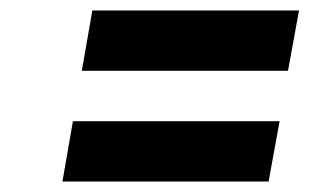

<svg xmlns="http://www.w3.org/2000/svg" viewBox="-20 -499 590 366"><path d="M529 -364 550 -479H156L136 -364ZM492 -153 513 -268H119L99 -153Z"/></svg>

Font: Asimov
Style: NarIt
Weight: 500
Designer: Google
Version: Version 2.000980; 2014